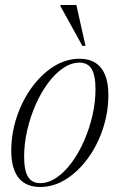

<svg xmlns="http://www.w3.org/2000/svg" viewBox="-20 -738 479 768"><path d="M298.5 -503Q336 -503 361.8 -486.5Q387.5 -470 400.5 -438Q413.5 -406 413.5 -358.5Q413.5 -289.5 391.8 -223.5Q370 -157.5 331.8 -105Q293.5 -52.5 244.2 -21.2Q195 10 140 10Q103 10 77 -6.5Q51 -23 38 -55.2Q25 -87.5 25 -134Q25 -203.5 46.8 -269.2Q68.5 -335 106.8 -387.8Q145 -440.5 194.2 -471.8Q243.5 -503 298.5 -503ZM140.5 -5.5Q174 -5.5 206.2 -27.5Q238.5 -49.5 266.8 -87.8Q295 -126 316.2 -174.5Q337.5 -223 349.8 -276.2Q362 -329.5 362 -381Q362 -436.5 346.5 -462Q331 -487.5 298 -487.5Q265 -487.5 232.5 -465.5Q200 -443.5 171.8 -405.2Q143.5 -367 122.2 -318.5Q101 -270 88.8 -216.8Q76.5 -163.5 76.5 -111.5Q76.5 -56.5 92 -31Q107.5 -5.5 140.5 -5.5ZM322 -554.5H309.5L221.5 -714L222 -718H285.5Z"/></svg>

Font: Newsreader 60pt Light
Style: Italic
Weight: 300
Italic angle: -17°
Designer: Hugues Gentile
Foundry: Production Type
Version: Version 1.003